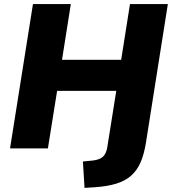

<svg xmlns="http://www.w3.org/2000/svg" viewBox="-20 -725 840 938"><path d="M393 193 385 64 435 59Q468 55 483.5 40Q499 25 504 -5L548 -281H259L214 0H29L141 -705H326L283 -433H572L615 -705H800L693 -28Q684 28 667 67.5Q650 107 621.5 132.5Q593 158 548.5 172Q504 186 439 190Z"/></svg>

Font: Nunito Sans 11pt Black
Style: Italic
Weight: 900
Italic angle: -9°
Version: Version 3.101;gftools[0.9.27]